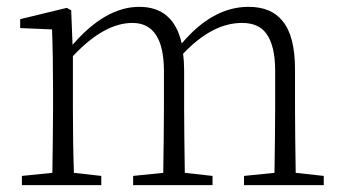

<svg xmlns="http://www.w3.org/2000/svg" viewBox="-20 -541 1001 561"><path d="M276 0V-27L196 -36C194 -91 193 -155 193 -226V-377C254 -442 312 -474 367 -474C428 -474 459 -427 459 -333V-226C459 -173 458 -109 457 -36L369 -27V0H601V-27L520 -36C519 -108 518 -171 518 -226V-334C518 -353 517 -369 515 -384C572 -444 629 -474 687 -474C719 -474 743 -464 758 -443C775 -420 784 -384 784 -334V-226C784 -173 783 -109 782 -36L693 -27V0H926V-27L844 -36C843 -108 842 -171 842 -226V-338C842 -403 830 -450 806 -479C784 -507 751 -521 706 -521C636 -521 571 -485 511 -414C495 -485 454 -521 387 -521C321 -521 256 -484 192 -410L188 -511L175 -518L39 -485V-459L132 -455C134 -405 135 -347 135 -281V-226C135 -173 134 -109 133 -36L44 -27V0Z"/></svg>

Font: AllPunType ExtraLight
Style: Regular
Weight: 280
Version: 1.0